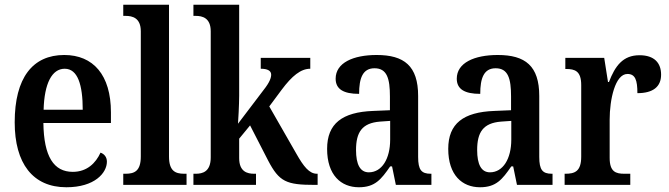

<svg xmlns="http://www.w3.org/2000/svg" viewBox="-20 -780 2823 810"><path d="M260 10C380 10 431 -51 431 -98C431 -118 419 -131 404 -136C384 -92 347 -55 287 -55C207 -55 165 -119 163 -261H448V-306C448 -464 373 -548 251 -548C118 -548 42 -452 42 -264C42 -91 118 10 260 10ZM329 -317H164C167 -428 199 -490 253 -490C308 -490 329 -422 329 -317Z M500 0H767V-47H757C719 -47 693 -59 693 -120V-760H500V-713H510C538 -713 574 -705 574 -648V-120C574 -59 548 -47 510 -47H500Z M796 0H1060V-47H1052C1024 -47 989 -55 989 -113V-195L1035 -251L1111 -103C1158 -13 1188 0 1308 0H1320V-47H1317C1285 -47 1261 -77 1230 -132L1116 -331L1168 -401C1212 -460 1249 -490 1289 -490V-536H1080V-490C1108 -490 1124 -482 1124 -465C1124 -453 1119 -434 1091 -399L984 -258C985 -266 989 -341 989 -376V-760H796V-713H806C833 -713 869 -705 869 -648V-116C869 -55 834 -47 806 -47H796Z M1494 10C1562 10 1588 -23 1626 -78H1634L1650 0H1800V-47H1797C1758 -47 1744 -63 1744 -118V-375C1744 -502 1685 -548 1569 -548C1470 -548 1396 -515 1396 -448C1396 -404 1429 -384 1495 -384C1495 -450 1510 -492 1560 -492C1613 -492 1625 -448 1625 -373V-315L1554 -312C1424 -307 1360 -259 1360 -152C1360 -41 1419 10 1494 10ZM1536 -53C1499 -53 1482 -87 1482 -147C1482 -222 1507 -261 1583 -267L1626 -270V-191C1626 -110 1591 -53 1536 -53Z M2005 10C2073 10 2099 -23 2137 -78H2145L2161 0H2311V-47H2308C2269 -47 2255 -63 2255 -118V-375C2255 -502 2196 -548 2080 -548C1981 -548 1907 -515 1907 -448C1907 -404 1940 -384 2006 -384C2006 -450 2021 -492 2071 -492C2124 -492 2136 -448 2136 -373V-315L2065 -312C1935 -307 1871 -259 1871 -152C1871 -41 1930 10 2005 10ZM2047 -53C2010 -53 1993 -87 1993 -147C1993 -222 2018 -261 2094 -267L2137 -270V-191C2137 -110 2102 -53 2047 -53Z M2362 0H2639V-47H2614C2578 -47 2552 -55 2552 -114V-275C2552 -360 2575 -468 2627 -468C2660 -468 2669 -442 2669 -387C2735 -387 2769 -414 2769 -465C2769 -514 2741 -547 2678 -547C2608 -547 2575 -502 2549 -434H2545L2529 -536H2365V-489H2368C2406 -489 2432 -480 2432 -421V-119C2432 -56 2404 -47 2365 -47H2362Z"/></svg>

Font: Noto Serif Georgian Condensed SemiBold
Style: Regular
Weight: 600
Width: 3
Designer: Monotype Design Team, Akaki Razmadze
Foundry: Google LLC
Version: Version 2.003